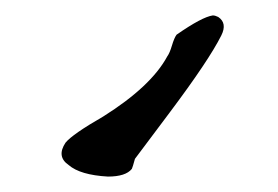

<svg xmlns="http://www.w3.org/2000/svg" viewBox="-20 -861 361 249"><path d="M256 -841Q259 -841 263 -839Q275 -831 267 -815Q251 -783 200 -715L155 -655Q152 -644 151 -642Q143 -632 120 -632Q84 -634 69 -647Q53 -658 65 -676Q74 -687 114 -710Q176 -749 197 -788Q200 -792 203 -802Q206 -812 209 -816Q242 -839 256 -841Z"/></svg>

Font: Noam
Style: Regular
Weight: 400
Version: Version 1.1